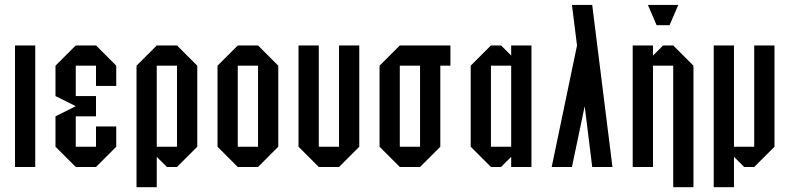

<svg xmlns="http://www.w3.org/2000/svg" viewBox="-20 -687 3248 790"><path d="M125 0H41.7V-500H125Z M458.3 -83.3 375 0H291.7L208.3 -83.3V-208.3L291.7 -250L208.3 -291.7V-416.7L291.7 -500H375L458.3 -416.7V-333.3H375V-416.7H291.7V-291.7H375V-208.3H291.7V-83.3H375V-166.7H458.3Z M625 -416.7V-83.3H708.3V-416.7ZM625 -500H708.3L791.7 -416.7V-83.3L708.3 0H666.7L625 -41.7V83.3H541.7V-416.7Z M958.3 0 875 -83.3V-416.7L958.3 -500H1041.7L1125 -416.7V-83.3L1041.7 0ZM958.3 -83.3H1041.7V-416.7H958.3Z M1208.3 -500H1291.7V-83.3H1375V-500H1458.3V-83.3L1375 0H1291.7L1208.3 -83.3Z M1791.7 -416.7V-83.3L1708.3 0H1625L1541.7 -83.3V-416.7L1625 -500H1833.3V-416.7ZM1625 -416.7V-83.3H1708.3V-416.7Z M2083.3 -41.7 2041.7 0H2000L1916.7 -83.3V-416.7L2000 -500H2041.7L2083.3 -458.3V-500H2166.7V0H2083.3ZM2083.3 -416.7H2000V-83.3H2083.3Z M2500 0H2416.7L2385.8 -250L2333.3 0H2250L2354.2 -500L2333.3 -666.7H2416.7Z M2666.7 0H2583.3V-500H2666.7V-458.3L2708.3 -500H2750L2833.3 -416.7V83.3H2750V-416.7H2666.7ZM2681.7 -583.3 2645.8 -666.7H2770.8L2735 -583.3Z M3000 -83.3H3083.3V-500H3166.7V-83.3L3083.3 0H3041.7L3000 -41.7V83.3H2916.7V-500H3000Z"/></svg>

Font: Yulong
Style: Regular
Weight: 400
Designer: GGBotNet
Foundry: f0n7.com
Version: 1.00